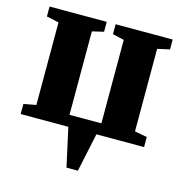

<svg xmlns="http://www.w3.org/2000/svg" viewBox="-108 -637 885 928"><g transform="rotate(15 335.0 -172.5)"><path d="M307 193 264.5 0H26V-50.5L88 -62V-475L26.5 -488.5V-538H312.5V-488.5L255 -475V-57.5H414.5V-475L357 -488.5V-538H642.5V-488.5L581.5 -475V-62L643.5 -50.5V0H405L364 193Z"/></g></svg>

Font: Merriweather 60pt Black
Style: Regular
Weight: 900
Version: Version 2.100